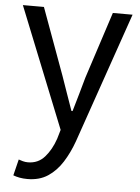

<svg xmlns="http://www.w3.org/2000/svg" viewBox="-55 -586 630 863"><g transform="rotate(5 260.5 -154.5)"><path d="M101 234Q82 234 66 231Q50 228 37 223L55 150Q63 153 74 156Q85 159 97 159Q143 159 172.5 125.5Q202 92 219 42L231 1L13 -543H108L218 -242Q231 -206 244.5 -166Q258 -126 272 -88H277Q288 -126 299.5 -165.5Q311 -205 321 -242L419 -543H508L304 46Q285 99 258 141.5Q231 184 193 209Q155 234 101 234Z"/></g></svg>

Font: Noto Sans KR Thin
Style: Regular
Weight: 400
Version: Version 2.004-H2;hotconv 1.0.118;makeotfexe 2.5.65603